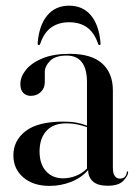

<svg xmlns="http://www.w3.org/2000/svg" viewBox="-20 -630 472 660"><path d="M26 -96Q26 -147 68.2 -179.5Q110.5 -212 198 -212Q224.5 -212 244 -208.2Q263.5 -204.5 279 -198V-347Q279 -439 209 -439Q170 -439 152 -420.8Q134 -402.5 134 -382V-347.5Q134 -327 120.2 -313.8Q106.5 -300.5 86 -300.5Q70 -300.5 60 -310.8Q50 -321 50 -341Q50 -366 69.2 -390Q88.5 -414 126.2 -429.5Q164 -445 219 -445Q294.5 -445 331.2 -411.8Q368 -378.5 368 -319.5V-54Q368 -33.5 374.8 -24.8Q381.5 -16 391.5 -16Q413 -16 416 -38Q416.5 -41 418.5 -41Q420.5 -41 420.5 -38Q420.5 -26 404.2 -8.8Q388 8.5 350 8.5Q316 8.5 299.5 -6.2Q283 -21 283 -45.5Q260 -19 224.8 -5Q189.5 9 150 9Q94 9 60 -20.2Q26 -49.5 26 -96ZM116 -109.5Q116 -66 138.2 -41.5Q160.5 -17 197 -17Q219 -17 240.8 -25.5Q262.5 -34 279 -50.5V-193Q263.5 -198.5 246 -202.2Q228.5 -206 208 -206Q163 -206 139.5 -180Q116 -154 116 -109.5ZM217.5 -553.5Q183 -553.5 157.8 -536.8Q132.5 -520 118.5 -480.5Q117 -475 113.5 -475Q109 -475 109.5 -482.5Q114.5 -543.5 142.5 -577Q170.5 -610.5 217.5 -610.5Q265 -610.5 292.8 -577Q320.5 -543.5 325.5 -482.5Q326.5 -475 322 -475Q318.5 -475 317 -480.5Q303.5 -518.5 279 -536Q254.5 -553.5 217.5 -553.5Z"/></svg>

Font: Fraunces 144pt S000
Style: Regular
Weight: 400
Version: Version 1.000; ttfautohint (v1.8.3)